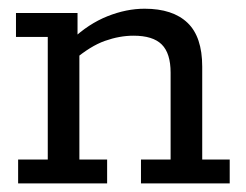

<svg xmlns="http://www.w3.org/2000/svg" viewBox="-20 -427 572 447"><path d="M22.2 0V-55.6H91.2V-341H17.2V-396.7H160.5V-339.2L147.9 -335.4Q185.9 -371.4 230 -389.1Q274.1 -406.7 316.6 -406.7Q382.3 -406.7 416.6 -373.9Q450.8 -341.2 450.8 -271.8V-55.6H514.8V0H308.2V-55.6H377.2V-257.8Q377.2 -302.9 356.6 -323.4Q336.1 -343.9 290.9 -343.9Q258.4 -343.9 224.5 -331.9Q190.6 -320 151.6 -286.9L164.8 -315.4V-55.6H229.4V0Z"/></svg>

Font: Rokkitt SemiBold
Style: Regular
Weight: 600
Designer: Vernon Adams
Foundry: Vernon Adams
Version: Version 3.103